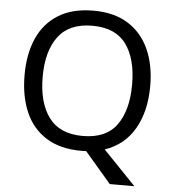

<svg xmlns="http://www.w3.org/2000/svg" viewBox="-59 -779 899 1003"><g transform="rotate(5 390.5 -277.5)"><path d="M720 -358Q720 -227 667.5 -135Q615 -43 512 -8L683 170H554L416 9Q410 9 403.5 9.5Q397 10 391 10Q280 10 206.5 -36Q133 -82 97 -165Q61 -248 61 -359Q61 -469 97 -551Q133 -633 206.5 -679Q280 -725 392 -725Q499 -725 572 -679.5Q645 -634 682.5 -551.5Q720 -469 720 -358ZM156 -358Q156 -223 213 -145.5Q270 -68 391 -68Q513 -68 569 -145.5Q625 -223 625 -358Q625 -493 569 -569.5Q513 -646 392 -646Q271 -646 213.5 -569.5Q156 -493 156 -358Z"/></g></svg>

Font: Noto Sans Living
Style: Regular
Weight: 400
Designer: Monotype Design Team
Foundry: Monotype Imaging Inc.
Version: Version 2.013; ttfautohint (v1.8.4.7-5d5b)